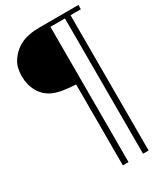

<svg xmlns="http://www.w3.org/2000/svg" viewBox="-223 -746 893 1046"><g transform="rotate(-30 223.5 -223.0)"><path d="M389.6 -635.3V215.8H354.5V-635.3H263.2V215.8H227.5V-293.5Q134.3 -297.4 88.1 -318.1Q42 -338.9 17.6 -382.1Q-6.8 -425.3 -6.8 -479Q-6.8 -532.7 14.2 -566.9Q42.5 -613.8 89.6 -637.9Q136.7 -662.1 212.9 -662.1H454.6V-635.3Z"/></g></svg>

Font: Jameel Khushkhati
Style: Regular
Weight: 400
Version: Version 3.5